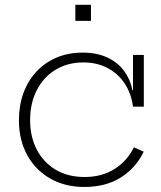

<svg xmlns="http://www.w3.org/2000/svg" viewBox="-20 -752 656 781"><path d="M323.5 8.5Q243.5 8.5 183.5 -26.2Q123.5 -61 90.2 -122Q57 -183 57 -263Q57 -323.5 75.5 -373.8Q94 -424 128.2 -460.8Q162.5 -497.5 210.2 -517.8Q258 -538 315.5 -538Q375 -538 417.8 -517.5Q460.5 -497 485.5 -462.5Q510.5 -428 518.5 -385.5H530.5L521 -318Q514 -372 487 -412.5Q460 -453 417.2 -475.5Q374.5 -498 319 -498Q254.5 -498 205.5 -468Q156.5 -438 129.5 -385Q102.5 -332 102.5 -263Q102.5 -195 130 -142.8Q157.5 -90.5 207.2 -61.2Q257 -32 324 -32Q394.5 -32 446.2 -64.8Q498 -97.5 524.5 -153L564.5 -135Q533 -69 471.8 -30.2Q410.5 8.5 323.5 8.5ZM521 -318V-528.5H565V-318ZM286.5 -732.5H350V-667H286.5Z"/></svg>

Font: Hepta Slab ExtraLight Light
Style: Regular
Weight: 300
Version: Version 1.100